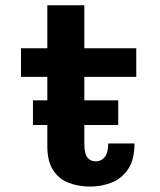

<svg xmlns="http://www.w3.org/2000/svg" viewBox="-20 -678 590 708"><path d="M154.5 -140V-217H101.5V-308H154.5V-394.5H57.5V-500H154.5V-658.5H291V-500H482.5V-394.5H291V-308H416V-217H291V-147Q291 -112 302 -97.5Q313 -83 333 -83Q353 -83 366 -98.5Q379 -114 379 -149H476Q476 -89.5 452.8 -54.8Q429.5 -20 392.2 -5Q355 10 312.5 10Q269.5 10 233.5 -3.8Q197.5 -17.5 176 -50.2Q154.5 -83 154.5 -140Z"/></svg>

Font: Trispace SemiCondensed SemiBold
Style: Regular
Weight: 600
Width: 4
Designer: Tyler Finck
Foundry: Etcetera Type Company
Version: Version 1.210; ttfautohint (v1.8.3)